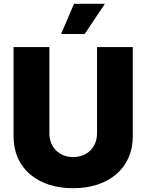

<svg xmlns="http://www.w3.org/2000/svg" viewBox="-20 -973 764 1002"><path d="M361.8 9.3C546.9 9.3 672.9 -95.7 672.9 -260.3V-727.5H486.3V-275.9C486.3 -204.6 435.1 -153.3 361.8 -153.3C289.1 -153.3 237.8 -204.6 237.8 -275.9V-727.5H50.8V-260.3C50.8 -95.7 175.3 9.3 361.8 9.3ZM298.8 -795.4H421.9L527.3 -953.1H366.2Z"/></svg>

Font: Raveo ExtraBold
Style: Regular
Weight: 800
Designer: Jakub Foglar, Rasmus Andersson (Inter)
Foundry: Jakubfoglar.com
Version: Version 1.100;Glyphs 3.2.3 (3260)